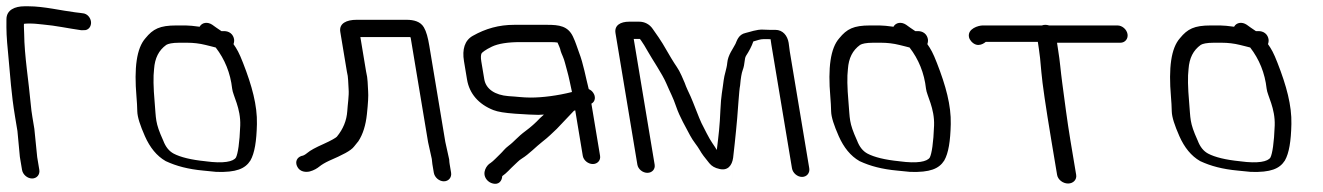

<svg xmlns="http://www.w3.org/2000/svg" viewBox="-21 -546 4209 611"><path d="M104.1 -5.5 97.4 -45.9 88.3 -136.1 82.1 -173.5C79.8 -187.1 78.1 -200.3 77 -212.9C70.5 -286.2 56.5 -368.8 55.9 -439C55.8 -448.1 54.6 -461.8 55.2 -470.1C57.4 -470.5 61.2 -471 66.1 -471H79.1C89.9 -471 102.5 -469.2 116 -468C155.1 -464.7 196.1 -455.7 235.8 -450.1L236.7 -450H243.7C261.2 -448 269.8 -462.9 268.7 -475.8C267.8 -486.9 259 -503.1 240.6 -504L234.1 -504.9L217.6 -506.9C176.5 -511.9 117.9 -526 69.9 -526H56.9C26.7 -526 -0.5 -514.6 -0.5 -484.6C-0.9 -445.4 -0.4 -429.6 4.8 -376.3C11.9 -302.1 14.6 -248.4 26.9 -174.7L34.5 -129L42.2 -46.8L49.1 -5.5C51.6 9.5 66.1 22 81.2 22C96.2 22 106.6 9.5 104.1 -5.5Z M717.8 -263.8C720.2 -241.5 745.5 -202 743.5 -146.4C741.5 -91.5 736 -56.8 729.9 -44.8C721.6 -31.6 690.6 -25 633.7 -32.7L633 -32.8L632.4 -32.9C587.8 -37.3 553.2 -45.7 531.4 -57.3C517.4 -64.9 506.2 -77.9 498.3 -99.1L498.1 -99.5L497.9 -99.9C471.9 -157.4 476 -167 471.1 -221.5C467 -267.8 466.4 -302.3 469.3 -326.3C471.8 -361.2 484.1 -385.8 508.2 -403.2C514.3 -406.9 527.5 -410 548.9 -410H575C594.5 -410 614.1 -407.7 633 -403C643.6 -400 657.6 -397.3 665.5 -394.8C694.2 -357.6 712.3 -313.7 717.8 -263.8ZM441.9 -424.4C413.5 -392.4 405.5 -329.8 413.3 -238.7C414.7 -222.5 415.6 -206.7 415.9 -191.5C416.4 -173 424.9 -147.2 440.2 -112.5C456.1 -76.7 477.8 -49.6 506 -33.5L506.6 -33.1L507.2 -32.9C540 -17.6 577.8 -7.6 626.3 -3.1L667.5 1L668 1C730.4 3 759 -8.8 775.8 -35.1C789.4 -58.8 795.4 -96.9 796.6 -151.3C798 -210.5 780.8 -273.4 752.4 -345.9C739.8 -378.3 733.3 -389.4 722 -405.7C723.4 -408.6 724.8 -415.6 723.9 -421C722.8 -427.7 719.6 -435.2 712.7 -440.5C706.3 -445.4 698.8 -447 692.1 -447H683.6C680.7 -448.9 674.6 -452.9 667.1 -458.2L654.4 -467.3C639.9 -477 622 -475.1 614.2 -460.9C596.2 -463.4 580.7 -465 570.2 -465L539.8 -465C487.5 -465 466 -454 441.9 -424.4Z M1414.5 3.5 1409.9 -24C1409.2 -27.9 1408.7 -32.5 1408.5 -37.9L1408.4 -38.8L1396.1 -94.5L1345.3 -399.7C1340.9 -426.4 1335.8 -445.5 1328 -458.8C1317.3 -477.5 1295.8 -483 1272.9 -483H1113.8C1082.2 -483 1057.3 -471.8 1061.9 -444.5L1082.9 -318.1L1083 -317.6C1087.7 -300 1086.7 -283.8 1088.4 -262.4C1090.1 -241.3 1085.3 -213.2 1084.1 -192.1C1082.1 -162.6 1071.2 -135.6 1051 -111C1048.4 -107.9 1033.1 -98.7 1008.6 -87.8C983.5 -76.6 966.7 -67.7 957 -59.4C949.6 -53.2 943.6 -50.5 940.3 -50.1L939.2 -49.9L938.2 -49.6C924.4 -45 917.8 -32.2 924.1 -17.5C932.6 2.2 953.6 2.4 964.8 -0.4C977.8 -3.7 989.1 -10.8 995.2 -15.9C1002.3 -21.7 1012.5 -27.9 1025.9 -34.2C1068.7 -52.8 1095.5 -66.1 1105.7 -79.6C1110.2 -85.5 1114.5 -90.8 1118.7 -95.7L1119.2 -96.2L1119.5 -96.7C1134 -118.8 1142.9 -147.6 1146.6 -182.7C1150.3 -217.2 1151.7 -241 1150.5 -255.7C1148.8 -277.2 1150 -294.4 1144 -318.4L1125.8 -428H1282.1C1283.2 -428 1283.6 -428 1285.1 -427.9C1285.1 -427.8 1285.6 -426.3 1286.2 -424.1L1341.3 -93.5L1353.1 -40.2C1353.4 -35.8 1354.2 -28.3 1354.9 -23.9L1359.5 3.5C1362 18.5 1376.5 31 1391.5 31C1406.6 31 1417 18.5 1414.5 3.5Z M1888.6 -50.1 1861 -216.1C1874 -222.9 1875.2 -239.2 1866.5 -251.1C1863.1 -255.9 1860.2 -258.7 1852.5 -262.6C1842.9 -299.9 1835.6 -343 1821.6 -379.1C1815.1 -395.9 1812.1 -409 1802.3 -429.6C1786.4 -463.2 1758.6 -467 1720.5 -467H1615.4C1566.9 -467 1524.4 -455.1 1483.6 -432C1457.6 -417.5 1449.3 -388.7 1455.5 -351.5L1465.2 -293.1C1472.7 -248 1502 -214.3 1549.1 -195.7C1563.6 -190 1585 -186.7 1617.8 -184.2C1653.5 -181.8 1677.8 -180.5 1691.9 -180.5C1697.4 -180.5 1702.5 -180.8 1709.9 -181.4L1697.6 -170.2L1697.3 -169.9C1683.6 -155.2 1668.4 -141.7 1651.9 -129.5C1625.2 -109.8 1616.1 -95.9 1597.6 -82.2C1585 -72.9 1579.2 -63.6 1571 -56.1C1562.3 -47.9 1548.7 -33 1540 -27.3C1528.1 -21.1 1510.9 3.9 1527.5 25.2C1532.4 31.8 1539.8 36.2 1547.8 38.1C1565.7 42.4 1576.3 30.7 1577.3 14.4C1590.7 5.6 1604.7 -11 1612.8 -18.1C1623.4 -27.3 1628.7 -34.8 1640.2 -41.8C1661.4 -54.6 1686.5 -80.8 1704.5 -94.6C1725.6 -110.9 1736 -122.2 1750.8 -135.9L1795.4 -182.9C1799 -187 1802.1 -190.3 1805.2 -193.2C1805.7 -193.4 1806.9 -194 1809.5 -195.1L1833.6 -50.1C1836 -35.9 1850.5 -24 1865.5 -24C1880.5 -24 1891 -35.9 1888.6 -50.1ZM1596.9 -240.1C1554.5 -243.4 1525.3 -262.4 1520.1 -293.9L1510.6 -350.8C1508.5 -363.4 1509.4 -371.7 1511.4 -376C1512.6 -378.5 1523 -387.4 1544.4 -397.6C1564.1 -407 1594.8 -412 1633.7 -412H1729.6C1740.6 -412 1747.6 -411.6 1753.2 -410.6L1758.5 -398.4C1761 -392.8 1762.3 -388.4 1762.8 -385.4L1763 -384.6L1763.2 -383.7C1764.8 -378.8 1767 -373.2 1769.8 -367C1776.1 -353 1778.1 -339.6 1784.3 -318.7C1788.9 -303.2 1794.6 -274.1 1799.2 -253.2C1753.4 -241.6 1705.4 -235.5 1667.9 -235.5C1642.3 -235.5 1622.6 -238.7 1596.9 -240.1Z M2062.3 -22 1995.7 -422H2015.5C2015.9 -421.5 2018.2 -418.4 2019.9 -416C2025.3 -408.5 2032.2 -397.3 2040.3 -382.8C2054.5 -357.3 2086.9 -310.2 2099.6 -280.2C2111.8 -251.3 2120.5 -237.2 2130.7 -206.9C2142.2 -173 2161.9 -140.4 2175.1 -114.9C2184.5 -96.8 2198.1 -82.3 2206.1 -67.9C2211.8 -57.5 2221.7 -44.2 2236.2 -26.7C2243.9 -17.3 2253.8 -11.5 2268.2 -8.4C2294.8 -1.7 2308.6 -19.4 2312 -43.8C2312.2 -45.2 2312.3 -46.7 2312.5 -48.2C2312.8 -51.8 2314.3 -66 2317.1 -89.3C2320.1 -114 2322.6 -145.7 2325 -170C2326.8 -188 2331 -260 2334.1 -273.2L2334.2 -273.9L2334.3 -274.7C2336.2 -297.7 2339.2 -314 2342.3 -322.3C2350.5 -343.9 2346.9 -358.9 2353.4 -368.9C2362.4 -382.7 2371.1 -398.6 2376.3 -414.1C2377.5 -414.8 2385.3 -416.3 2393.8 -419.2C2402.6 -422.1 2415.4 -421.8 2431.2 -421.3C2431.9 -415.6 2432.9 -409.1 2433.8 -403.5L2499.3 -10.5C2501.8 4.5 2516.3 17 2531.3 17C2546.4 17 2556.8 4.5 2554.3 -10.5L2492.3 -382.4C2491 -390.3 2489.8 -399.2 2488.8 -409.1L2488.8 -409.5L2488.7 -409.8C2485 -432.2 2470.5 -451 2446.4 -451H2428.4C2422.7 -451 2415.8 -451.2 2407.7 -451.7C2386.8 -452.9 2364.8 -443.9 2351.9 -441.2C2328.2 -436.3 2323.6 -414.7 2319.5 -406.4C2312.3 -391.6 2295.5 -371.3 2293.3 -345.7C2291.9 -328.3 2283.8 -307.3 2282 -291C2278.2 -258.3 2273.5 -242.7 2271.6 -196.8C2269.4 -143.8 2266.1 -117.9 2260.1 -68.7C2256.7 -74.3 2251.8 -82.4 2245.6 -91.1C2236 -104.5 2219.6 -137.9 2211.2 -154.5C2205.1 -166.4 2184 -223.2 2176.8 -238.8L2166.6 -260.8C2163.4 -267.7 2160.5 -274.9 2157.8 -282.6L2157.6 -283L2147.8 -305.5C2137.4 -329.2 2129.2 -336.6 2114.8 -361.2C2089.6 -404.2 2087.5 -410 2056.1 -454.1C2046 -469.1 2030 -477 2013.1 -477H1981.1C1953.9 -477 1933.4 -465.7 1937.7 -440.4L2007.3 -22.1C2009.7 -7.8 2024.1 4 2039.2 4C2054.2 4 2064.7 -7.8 2062.3 -22ZM2314.4 -34C2314.4 -34 2295.8 142.1 2314.1 -31.3C2314.2 -32.1 2314.3 -33.1 2314.4 -34Z M2925.8 -263.8C2928.2 -241.5 2953.5 -202 2951.5 -146.4C2949.5 -91.5 2944 -56.8 2937.9 -44.8C2929.6 -31.6 2898.6 -25 2841.7 -32.7L2841 -32.8L2840.4 -32.9C2795.8 -37.3 2761.2 -45.7 2739.4 -57.3C2725.4 -64.9 2714.2 -77.9 2706.3 -99.1L2706.1 -99.5L2705.9 -99.9C2679.9 -157.4 2684 -167 2679.1 -221.5C2675 -267.8 2674.4 -302.3 2677.3 -326.3C2679.8 -361.2 2692.1 -385.8 2716.2 -403.2C2722.3 -406.9 2735.5 -410 2756.9 -410H2783C2802.5 -410 2822.1 -407.7 2841 -403C2851.6 -400 2865.6 -397.3 2873.5 -394.8C2902.2 -357.6 2920.3 -313.7 2925.8 -263.8ZM2649.9 -424.4C2621.5 -392.4 2613.5 -329.8 2621.3 -238.7C2622.7 -222.5 2623.6 -206.7 2623.9 -191.5C2624.4 -173 2632.9 -147.2 2648.2 -112.5C2664.1 -76.7 2685.8 -49.6 2714 -33.5L2714.6 -33.1L2715.2 -32.9C2748 -17.6 2785.8 -7.6 2834.3 -3.1L2875.5 1L2876 1C2938.4 3 2967 -8.8 2983.8 -35.1C2997.4 -58.8 3003.4 -96.9 3004.6 -151.3C3006 -210.5 2988.8 -273.4 2960.4 -345.9C2947.8 -378.3 2941.3 -389.4 2930 -405.7C2931.4 -408.6 2932.8 -415.6 2931.9 -421C2930.8 -427.7 2927.6 -435.2 2920.7 -440.5C2914.3 -445.4 2906.8 -447 2900.1 -447H2891.6C2888.7 -448.9 2882.6 -452.9 2875.1 -458.2L2862.4 -467.3C2847.9 -477 2830 -475.1 2822.2 -460.9C2804.2 -463.4 2788.7 -465 2778.2 -465L2747.8 -465C2695.5 -465 2674 -454 2649.9 -424.4Z M3403.7 10.5 3385.4 -99C3374.7 -163.2 3367.1 -224.7 3359.4 -281.8C3353.9 -322.3 3352.5 -349.4 3346.2 -387.3C3344.8 -396.2 3343.8 -402.5 3342.8 -410H3544.2C3559.3 -410 3569.6 -422.5 3567.1 -437.5C3564.6 -452.5 3550.1 -465 3535.1 -465H3317.6C3313.4 -466.2 3309.8 -467 3305.9 -467C3301.9 -467 3298.4 -466.4 3294.6 -465H3106.1C3093.2 -465 3057.6 -455 3062.5 -428.3C3063.4 -423.5 3066 -418.7 3069.6 -414.6C3091.3 -390 3114.4 -411.8 3116 -412.7H3281.7C3282.4 -407.6 3283.7 -398.3 3285.1 -389.9C3287.4 -376.3 3290.1 -351.5 3293 -316C3296.1 -279.6 3306.6 -207.8 3324.6 -99.7L3343 10.5C3345.5 25.5 3361.3 38 3377.9 38C3394.5 38 3406.2 25.5 3403.7 10.5Z M4009.8 -263.8C4012.2 -241.5 4037.5 -202 4035.5 -146.4C4033.5 -91.5 4028 -56.8 4021.9 -44.8C4013.6 -31.6 3982.6 -25 3925.7 -32.7L3925 -32.8L3924.4 -32.9C3879.8 -37.3 3845.2 -45.7 3823.4 -57.3C3809.4 -64.9 3798.2 -77.9 3790.3 -99.1L3790.1 -99.5L3789.9 -99.9C3763.9 -157.4 3768 -167 3763.1 -221.5C3759 -267.8 3758.4 -302.3 3761.3 -326.3C3763.8 -361.2 3776.1 -385.8 3800.2 -403.2C3806.3 -406.9 3819.5 -410 3840.9 -410H3867C3886.5 -410 3906.1 -407.7 3925 -403C3935.6 -400 3949.6 -397.3 3957.5 -394.8C3986.2 -357.6 4004.3 -313.7 4009.8 -263.8ZM3733.9 -424.4C3705.5 -392.4 3697.5 -329.8 3705.3 -238.7C3706.7 -222.5 3707.6 -206.7 3707.9 -191.5C3708.4 -173 3716.9 -147.2 3732.2 -112.5C3748.1 -76.7 3769.8 -49.6 3798 -33.5L3798.6 -33.1L3799.2 -32.9C3832 -17.6 3869.8 -7.6 3918.3 -3.1L3959.5 1L3960 1C4022.4 3 4051 -8.8 4067.8 -35.1C4081.4 -58.8 4087.4 -96.9 4088.6 -151.3C4090 -210.5 4072.8 -273.4 4044.4 -345.9C4031.8 -378.3 4025.3 -389.4 4014 -405.7C4015.4 -408.6 4016.8 -415.6 4015.9 -421C4014.8 -427.7 4011.6 -435.2 4004.7 -440.5C3998.3 -445.4 3990.8 -447 3984.1 -447H3975.6C3972.7 -448.9 3966.6 -452.9 3959.1 -458.2L3946.4 -467.3C3931.9 -477 3914 -475.1 3906.2 -460.9C3888.2 -463.4 3872.7 -465 3862.2 -465L3831.8 -465C3779.5 -465 3758 -454 3733.9 -424.4Z"/></svg>

Font: MewTooHand
Style: BdLta
Weight: 400
Designer: Mew Too, Robert Jablonski
Version: Version 0.77